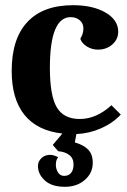

<svg xmlns="http://www.w3.org/2000/svg" viewBox="-20 -509 490 739"><path d="M274 7 268 39Q302 49 319.5 67Q337 85 337 118Q337 157 306.5 183.5Q276 210 230 210Q179 210 152.5 185.5Q126 161 126 130Q126 113 139 100Q152 87 173 87Q186 87 204 96Q195 106 195 125Q195 142 203.5 155Q212 168 227 168Q244 168 253.5 156.5Q263 145 263 124Q263 100 246.5 87.5Q230 75 204 73L183 49L220 5Q123 -6 74 -67Q25 -128 25 -236Q25 -360 85.5 -424.5Q146 -489 261 -489Q338 -489 386.5 -460.5Q435 -432 435 -387Q435 -358 412.5 -338Q390 -318 357 -318Q334 -318 314.5 -330Q295 -342 289 -360Q301 -378 301 -400Q301 -419 287 -431Q273 -443 252 -443Q172 -443 172 -248Q172 -141 198.5 -96Q225 -51 287 -51Q351 -51 409 -104L445 -68Q414 -35 368.5 -15Q323 5 274 7Z"/></svg>

Font: Caladea
Style: Bold
Weight: 700
Designer: Carolina Giovagnoli and Andres Torresi
Foundry: Carolina Giovagnoli & Andres Torresi
Version: Version 1.001